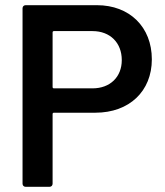

<svg xmlns="http://www.w3.org/2000/svg" viewBox="-20 -721 635 741"><path d="M79 -701C72 -701 67 -696 67 -689V-12C67 -5 72 0 79 0H171C178 0 183 -5 183 -12V-281C183 -284 185 -286 188 -286H348C479 -286 566 -369 566 -492C566 -617 480 -701 354 -701ZM188 -380C185 -380 183 -382 183 -385V-596C183 -599 185 -601 188 -601H337C405 -601 450 -556 450 -489C450 -424 405 -380 337 -380Z"/></svg>

Font: Barlow SemiBold Numbers
Style: Regular
Weight: 600
Designer: Jeremy Tribby
Foundry: Tribby Type
Version: Version 1.408